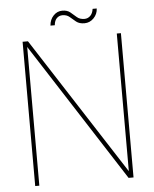

<svg xmlns="http://www.w3.org/2000/svg" viewBox="-57 -880 743 928"><g transform="rotate(-5 314.5 -416.5)"><path d="M76 0V-700H102L533 -32V-700H553V0H529L96 -673V0ZM382 -763Q357 -763 342 -775Q327 -787 313.5 -799Q300 -811 279 -811Q263 -811 251.5 -800Q240 -789 238 -766H217Q219 -795 237 -814Q255 -833 280 -833Q304 -833 318.5 -821Q333 -809 347 -796.5Q361 -784 384 -784Q400 -784 412 -795.5Q424 -807 427 -829H447Q446 -802 427 -782.5Q408 -763 382 -763Z"/></g></svg>

Font: DM Sans 24pt Thin
Style: Regular
Weight: 250
Designer: Colophon Foundry, Jonny Pinhorn
Foundry: Colophon Foundry
Version: Version 4.004;gftools[0.9.30]